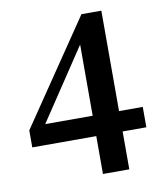

<svg xmlns="http://www.w3.org/2000/svg" viewBox="-77 -712 673 789"><g transform="rotate(-10 260.0 -318.0)"><path d="M289 13V-145H22V-216L316 -649H399V-230H498V-145H399V13ZM195 -386 91 -230H289V-527Z"/></g></svg>

Font: Source Serif 4 Semibold
Style: Regular
Weight: 600
Designer: Frank Grießhammer
Foundry: Adobe
Version: Version 4.005;hotconv 1.1.0;makeotfexe 2.6.0